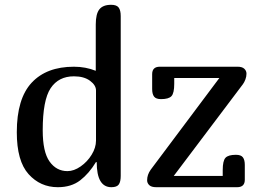

<svg xmlns="http://www.w3.org/2000/svg" viewBox="-20 -780 1077 800"><path d="M379 -485V-678Q379 -722 394 -741Q409 -760 443 -760Q466 -760 474.5 -748.5Q483 -737 483 -713V-47Q483 -23 475 -11.5Q467 0 444 0Q383 0 383 -104L380 -105Q351 -57 314 -28.5Q277 0 221 0Q148 0 99 -54.5Q50 -109 50 -229Q50 -369 112 -435.5Q174 -502 288 -502Q337 -502 379 -485ZM261 -67Q288 -67 316 -86.5Q344 -106 362 -135.5Q380 -165 380 -194V-403Q380 -425 355 -443.5Q330 -462 288 -462Q224 -462 191 -412.5Q158 -363 158 -237Q158 -147 186.5 -107Q215 -67 261 -67ZM1007 -473Q1007 -461 1002.5 -449Q998 -437 992 -429L704 -47H908V-71Q908 -110 919.5 -122.5Q931 -135 963 -135Q984 -135 992 -124.5Q1000 -114 1000 -93V-31Q1000 0 968 0H631Q611 0 602 -8.5Q593 -17 593 -29Q593 -52 608 -73L894 -455H706V-431Q706 -392 694.5 -379.5Q683 -367 651 -367Q630 -367 622 -377.5Q614 -388 614 -409V-471Q614 -502 646 -502H970Q989 -502 998 -493.5Q1007 -485 1007 -473Z"/></svg>

Font: Marmelad for Arash.Academy
Style: Regular
Weight: 400
Designer: Manvel Shmavonyan
Foundry: Cyreal
Version: Version 1.110;Glyphs 3.2 (3202)